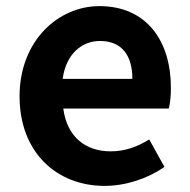

<svg xmlns="http://www.w3.org/2000/svg" viewBox="-20 -594 621 628"><path d="M322 14C392 14 463 -10 518 -48L468 -138C428 -113 388 -99 342 -99C259 -99 199 -147 187 -239H532C536 -252 539 -279 539 -306C539 -461 459 -574 305 -574C171 -574 44 -461 44 -279C44 -95 166 14 322 14ZM185 -336C196 -418 248 -460 307 -460C379 -460 413 -412 413 -336Z"/></svg>

Font: Noto Sans CJK JP Bold
Style: Regular
Weight: 700
Designer: Ryoko NISHIZUKA (kana & ideographs); Paul D. Hunt (Latin, Greek & Cyrillic); Wenlong ZHANG (bopomofo); Sandoll Communica
Foundry: Adobe Systems Incorporated
Version: Version 1.004;PS 1.004;hotconv 1.0.82;makeotf.lib2.5.63406